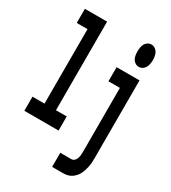

<svg xmlns="http://www.w3.org/2000/svg" viewBox="-228 -863 1057 1190"><g transform="rotate(30 300.0 -267.5)"><path d="M497 -590Q483 -590 471 -597.5Q459 -605 452.5 -617Q446 -629 444 -642.5Q442 -656 442 -670Q442 -684 444 -697.5Q446 -711 452.5 -723Q459 -735 471 -742.5Q483 -750 497 -750Q510 -750 522 -742.5Q534 -735 540.5 -723Q547 -711 549.5 -697.5Q552 -684 552 -670Q552 -656 549.5 -642.5Q547 -629 540.5 -617Q534 -605 522 -597.5Q510 -590 497 -590ZM19 0V-101H105V-634H28V-735H187V-101H264V0ZM342 215V114H421Q433 114 442 105.5Q451 97 455 85Q459 73 460 61.5Q461 50 461 37V-419H379V-520H543V37Q543 53 542 68Q541 83 538 98Q535 113 530.5 127.5Q526 142 519 155.5Q512 169 501.5 180.5Q491 192 478.5 200Q466 208 451 211.5Q436 215 421 215Z"/></g></svg>

Font: R Plex Mono
Style: Bold
Weight: 700
Monospace: yes
Designer: Belleve Invis
Foundry: Belleve Invis
Version: Version 31.8.0